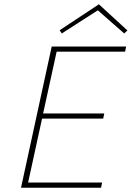

<svg xmlns="http://www.w3.org/2000/svg" viewBox="-20 -875 614 895"><path d="M244 -634 181 -346H466L461 -322H176L111 -24H456L451 0H78L221 -658H568L563 -634ZM559 -719 436 -827 268 -719 258 -734 441 -855 574 -733Z"/></svg>

Font: Ysabeau Extralight
Style: Italic
Weight: 200
Italic angle: -12°
Designer: Christian Thalmann (Catharsis Fonts)
Version: Version 0.003